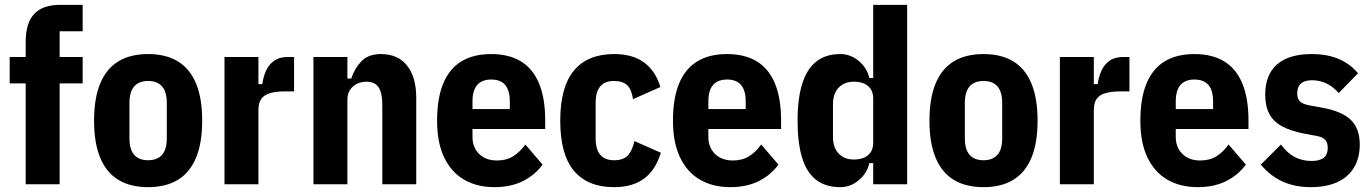

<svg xmlns="http://www.w3.org/2000/svg" viewBox="-20 -760 5656 792"><path d="M86 0V-416H20V-525H86V-587Q86 -665 121 -702.5Q156 -740 229 -740H321V-631H226V-525H321V-416H226V0Z M591 12Q518 12 468.5 -18Q419 -48 393.5 -109Q368 -170 368 -262Q368 -355 393.5 -416Q419 -477 468.5 -507Q518 -537 591 -537Q664 -537 713.5 -507Q763 -477 788.5 -416Q814 -355 814 -262Q814 -170 788.5 -109Q763 -48 713.5 -18Q664 12 591 12ZM591 -99Q629 -99 648.5 -121.5Q668 -144 668 -189V-336Q668 -381 648.5 -403.5Q629 -426 591 -426Q553 -426 533.5 -403.5Q514 -381 514 -336V-189Q514 -144 533.5 -121.5Q553 -99 591 -99Z M1046 0H906V-525H1046V-413H1062Q1066 -443 1077.5 -468.5Q1089 -494 1111 -509.5Q1133 -525 1168 -525H1193V-383H1157Q1119 -383 1094.5 -376Q1070 -369 1058 -352.5Q1046 -336 1046 -306Z M1413 0H1273V-525H1413V-436H1429Q1442 -477 1470.5 -507Q1499 -537 1551 -537Q1622 -537 1659.5 -489Q1697 -441 1697 -357V0H1557V-330Q1557 -377 1541.5 -400Q1526 -423 1492 -423Q1471 -423 1453 -414.5Q1435 -406 1424 -389.5Q1413 -373 1413 -349Z M2020 12Q1948 12 1895 -18.5Q1842 -49 1812.5 -110Q1783 -171 1783 -262Q1783 -355 1808.5 -416Q1834 -477 1883.5 -507Q1933 -537 2006 -537Q2079 -537 2128.5 -507Q2178 -477 2203.5 -416Q2229 -355 2229 -262V-228H1929V-195Q1929 -152 1956.5 -125Q1984 -98 2030 -98Q2069 -98 2097 -115.5Q2125 -133 2147 -164L2218 -81Q2187 -38 2137 -13Q2087 12 2020 12ZM2006 -432Q1981 -432 1963.5 -422Q1946 -412 1937.5 -392Q1929 -372 1929 -342V-310H2083V-342Q2083 -372 2074.5 -392Q2066 -412 2049 -422Q2032 -432 2006 -432Z M2513 12Q2404 12 2347.5 -55.5Q2291 -123 2291 -262Q2291 -401 2347.5 -469Q2404 -537 2513 -537Q2591 -537 2638 -501.5Q2685 -466 2704 -401L2591 -351Q2586 -389 2568 -407.5Q2550 -426 2513 -426Q2475 -426 2456 -403.5Q2437 -381 2437 -336V-189Q2437 -144 2456 -121.5Q2475 -99 2513 -99Q2551 -99 2569.5 -118.5Q2588 -138 2597 -178L2706 -130Q2684 -58 2636.5 -23Q2589 12 2513 12Z M2993 12Q2921 12 2868 -18.5Q2815 -49 2785.5 -110Q2756 -171 2756 -262Q2756 -355 2781.5 -416Q2807 -477 2856.5 -507Q2906 -537 2979 -537Q3052 -537 3101.5 -507Q3151 -477 3176.5 -416Q3202 -355 3202 -262V-228H2902V-195Q2902 -152 2929.5 -125Q2957 -98 3003 -98Q3042 -98 3070 -115.5Q3098 -133 3120 -164L3191 -81Q3160 -38 3110 -13Q3060 12 2993 12ZM2979 -432Q2954 -432 2936.5 -422Q2919 -412 2910.5 -392Q2902 -372 2902 -342V-310H3056V-342Q3056 -372 3047.5 -392Q3039 -412 3022 -422Q3005 -432 2979 -432Z M3582 0V-87H3566Q3557 -46 3523 -17Q3489 12 3446 12Q3385 12 3346 -18.5Q3307 -49 3288.5 -110Q3270 -171 3270 -262Q3270 -353 3289 -414Q3308 -475 3347 -506Q3386 -537 3446 -537Q3489 -537 3523 -508Q3557 -479 3566 -438H3582V-740H3722V0ZM3502 -102Q3527 -102 3545 -110Q3563 -118 3572.5 -133.5Q3582 -149 3582 -172V-353Q3582 -376 3572.5 -391.5Q3563 -407 3545 -415Q3527 -423 3502 -423Q3463 -423 3439.5 -398.5Q3416 -374 3416 -329V-196Q3416 -151 3439.5 -126.5Q3463 -102 3502 -102Z M4037 12Q3964 12 3914.5 -18Q3865 -48 3839.5 -109Q3814 -170 3814 -262Q3814 -355 3839.5 -416Q3865 -477 3914.5 -507Q3964 -537 4037 -537Q4110 -537 4159.5 -507Q4209 -477 4234.5 -416Q4260 -355 4260 -262Q4260 -170 4234.5 -109Q4209 -48 4159.5 -18Q4110 12 4037 12ZM4037 -99Q4075 -99 4094.5 -121.5Q4114 -144 4114 -189V-336Q4114 -381 4094.5 -403.5Q4075 -426 4037 -426Q3999 -426 3979.5 -403.5Q3960 -381 3960 -336V-189Q3960 -144 3979.5 -121.5Q3999 -99 4037 -99Z M4492 0H4352V-525H4492V-413H4508Q4512 -443 4523.5 -468.5Q4535 -494 4557 -509.5Q4579 -525 4614 -525H4639V-383H4603Q4565 -383 4540.5 -376Q4516 -369 4504 -352.5Q4492 -336 4492 -306Z M4921 12Q4849 12 4796 -18.5Q4743 -49 4713.5 -110Q4684 -171 4684 -262Q4684 -355 4709.5 -416Q4735 -477 4784.5 -507Q4834 -537 4907 -537Q4980 -537 5029.5 -507Q5079 -477 5104.5 -416Q5130 -355 5130 -262V-228H4830V-195Q4830 -152 4857.5 -125Q4885 -98 4931 -98Q4970 -98 4998 -115.5Q5026 -133 5048 -164L5119 -81Q5088 -38 5038 -13Q4988 12 4921 12ZM4907 -432Q4882 -432 4864.5 -422Q4847 -412 4838.5 -392Q4830 -372 4830 -342V-310H4984V-342Q4984 -372 4975.5 -392Q4967 -412 4950 -422Q4933 -432 4907 -432Z M5387 12Q5322 12 5271 -11Q5220 -34 5181 -81L5264 -164Q5288 -130 5319.5 -113Q5351 -96 5390 -96Q5424 -96 5440.5 -109.5Q5457 -123 5457 -150Q5457 -171 5446.5 -183Q5436 -195 5412 -199L5359 -209Q5303 -220 5267.5 -239.5Q5232 -259 5215.5 -291Q5199 -323 5199 -369Q5199 -452 5248 -494.5Q5297 -537 5391 -537Q5433 -537 5467 -528.5Q5501 -520 5530 -502.5Q5559 -485 5582 -458L5502 -376Q5480 -402 5452 -415.5Q5424 -429 5392 -429Q5362 -429 5346.5 -415.5Q5331 -402 5331 -375Q5331 -353 5342 -342Q5353 -331 5378 -326L5433 -316Q5516 -301 5552.5 -265Q5589 -229 5589 -164Q5589 -108 5565 -68.5Q5541 -29 5496 -8.5Q5451 12 5387 12Z"/></svg>

Font: IBM Plex Sans Condensed
Style: Bold
Weight: 700
Width: 3
Designer: Mike Abbink, Paul van der Laan, Pieter van Rosmalen
Foundry: Bold Monday
Version: Version 3.201